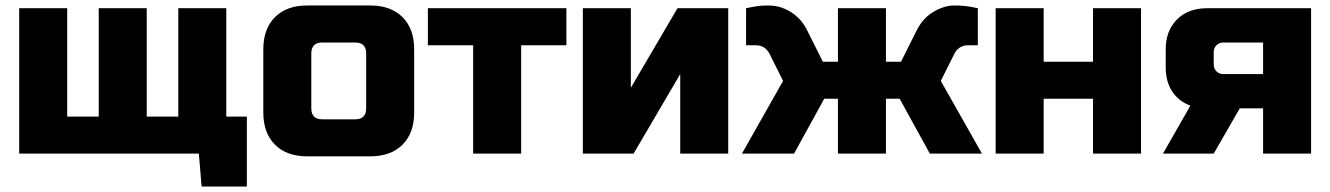

<svg xmlns="http://www.w3.org/2000/svg" viewBox="-20 -560 4850 700"><path d="M705 0H50V-530H225V-135H340V-530H515V-135H630V-530H805V-135H880V120H715Z M1490 -150Q1490 -75 1447.5 -32.5Q1405 10 1330 10H1100Q1025 10 982.5 -32.5Q940 -75 940 -150V-380Q940 -455 982.5 -497.5Q1025 -540 1100 -540H1330Q1405 -540 1447.5 -497.5Q1490 -455 1490 -380ZM1315 -365Q1315 -405 1275 -405H1155Q1115 -405 1115 -365V-165Q1115 -125 1155 -125H1275Q1315 -125 1315 -165Z M1880 -395V0H1705V-395H1540V-530H2045V-395Z M2450 -530H2635V0H2460V-290L2290 0H2105V-530H2280V-240Z M2875 0H2685L2835 -265L2785 -365Q2769 -395 2735 -395H2700V-530L2725 -535Q2752 -540 2780 -540Q2808 -540 2830.5 -532Q2853 -524 2871 -511Q2906 -486 2925 -445L2980 -335H3035V-530H3210V-335H3265L3320 -445Q3350 -509 3415 -532Q3437 -540 3459 -540Q3493 -540 3520 -535L3545 -530V-395H3510Q3476 -395 3460 -365L3410 -265L3560 0H3370L3260 -200H3210V0H3035V-200H2985Z M3965 -335V-530H4140V0H3965V-200H3785V0H3610V-530H3785V-335Z M4760 -530V0H4585V-165H4500L4405 0H4220L4320 -175Q4278 -190 4254 -226Q4230 -262 4230 -315V-380Q4230 -448 4271 -489Q4312 -530 4380 -530ZM4440 -405Q4425 -405 4415 -395Q4405 -385 4405 -370V-325Q4405 -310 4415 -300Q4425 -290 4440 -290H4585V-405Z"/></svg>

Font: Russo One
Style: Regular
Weight: 400
Designer: Jovanny lemonad
Foundry: Jovanny Lemonad
Version: Version 1.001